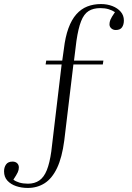

<svg xmlns="http://www.w3.org/2000/svg" viewBox="-107 -757 651 947"><path d="M30 170Q-1 170 -27.5 161Q-54 152 -70.5 134Q-87 116 -87 88Q-87 68 -77 54Q-67 40 -45 40Q-31 40 -22.5 48Q-14 56 -14 69Q-14 81 -19.5 93Q-25 105 -41 129Q-30 138 -11.5 143.5Q7 149 31 149Q64 149 87 133Q110 117 124 82Q138 47 146 -10L197 -439H118L121 -458H200L208 -515Q215 -575 230.5 -617.5Q246 -660 269.5 -686.5Q293 -713 323.5 -725Q354 -737 391 -737Q422 -737 447.5 -727Q473 -717 488.5 -699Q504 -681 504 -656Q504 -636 495 -622.5Q486 -609 464 -609Q451 -609 442 -617Q433 -625 433 -637Q433 -648 437.5 -659.5Q442 -671 460 -697Q447 -706 429 -711.5Q411 -717 388 -717Q353 -717 330 -702.5Q307 -688 293 -652.5Q279 -617 270 -555L258 -458H403L400 -439H255L210 -64Q199 20 174.5 71.5Q150 123 113.5 146.5Q77 170 30 170Z"/></svg>

Font: Literata 60pt ExtraLight
Style: Regular
Weight: 250
Designer: Latin by Veronika Burian and Jose Scaglione. Greek by Irene Vlachou. Cyrillic by Vera Evstafieva.
Foundry: TypeTogether
Version: Version 3.103;gftools[0.9.29]